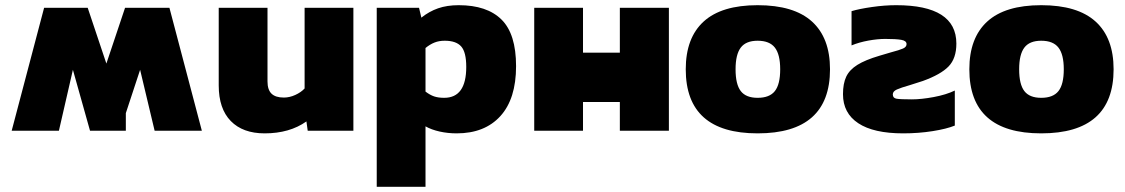

<svg xmlns="http://www.w3.org/2000/svg" viewBox="-20 -504 4337 740"><path d="M758 0H576L520 -235L465 -68V0H327L261 -235L207 0H25L150 -474H318L390 -259L462 -474H633Z M823 -175V-474H1011V-190Q1011 -158 1026.5 -143Q1042 -128 1074 -128Q1096 -128 1118 -138Q1140 -148 1154 -163V-474H1342V0H1166L1161 -36Q1096 10 1000 10Q916 10 869.5 -37.5Q823 -85 823 -175Z M1432 -474H1595L1604 -436Q1634 -460 1668.5 -472Q1703 -484 1748 -484Q1857 -484 1913 -428.5Q1969 -373 1969 -249Q1969 -123 1908.5 -56.5Q1848 10 1740 10Q1706 10 1674.5 3Q1643 -4 1620 -17V216H1432ZM1777 -246Q1777 -303 1757.5 -325Q1738 -347 1694 -347Q1672 -347 1654.5 -340Q1637 -333 1620 -319V-151Q1637 -138 1653 -132.5Q1669 -127 1692 -127Q1777 -127 1777 -246Z M2039 -474H2227V-301H2369V-474H2558V0H2369V-111H2227V0H2039Z M2623 -237Q2623 -358 2692 -421Q2761 -484 2900 -484Q3040 -484 3109.5 -421Q3179 -358 3179 -237Q3179 10 2900 10Q2623 10 2623 -237ZM2987 -237Q2987 -294 2966.5 -320.5Q2946 -347 2900 -347Q2855 -347 2835 -320.5Q2815 -294 2815 -237Q2815 -179 2835 -153Q2855 -127 2900 -127Q2946 -127 2966.5 -153Q2987 -179 2987 -237Z M3660 -20Q3628 -7 3574 1.5Q3520 10 3461 10Q3347 10 3288 -29Q3229 -68 3229 -141Q3229 -182 3241.5 -208.5Q3254 -235 3284.5 -254Q3315 -273 3369 -289L3413 -302Q3447 -311 3460.5 -317Q3474 -323 3474 -334Q3474 -347 3453.5 -350.5Q3433 -354 3392 -354Q3362 -354 3326.5 -347.5Q3291 -341 3262 -329V-461Q3292 -470 3341 -477Q3390 -484 3434 -484Q3666 -484 3666 -336Q3666 -279 3636 -248Q3606 -217 3537 -192L3487 -176Q3452 -166 3436.5 -159Q3421 -152 3421 -140Q3421 -126 3435.5 -123.5Q3450 -121 3494 -121Q3531 -121 3579 -130Q3627 -139 3660 -155Z M3716 -237Q3716 -358 3785 -421Q3854 -484 3993 -484Q4133 -484 4202.5 -421Q4272 -358 4272 -237Q4272 10 3993 10Q3716 10 3716 -237ZM4080 -237Q4080 -294 4059.5 -320.5Q4039 -347 3993 -347Q3948 -347 3928 -320.5Q3908 -294 3908 -237Q3908 -179 3928 -153Q3948 -127 3993 -127Q4039 -127 4059.5 -153Q4080 -179 4080 -237Z"/></svg>

Font: Kanit Bold
Style: Regular
Weight: 700
Designer: Katatrad Team
Foundry: CadsonDemak
Version: Version 1.000